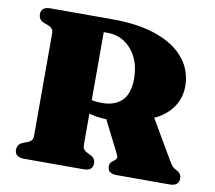

<svg xmlns="http://www.w3.org/2000/svg" viewBox="-78 -790 987 880"><g transform="rotate(10 416.0 -350.0)"><path d="M758 -454.5Q758 -409 736.5 -370.8Q715 -332.5 675.2 -306.2Q635.5 -280 579.5 -270Q552.5 -265 530.8 -259Q509 -253 487 -248.5Q465 -244 436.5 -244Q406 -244 380.2 -248.2Q354.5 -252.5 333.5 -260.5Q312.5 -268.5 295 -278.5L295.5 -342Q309 -332.5 323.5 -326.2Q338 -320 355.5 -317Q373 -314 395.5 -314Q455 -314 488 -346.8Q521 -379.5 521 -449.5Q521 -503.5 501 -545.2Q481 -587 446 -611Q411 -635 366.5 -635H347V-111Q347 -98.5 351.8 -91Q356.5 -83.5 367.5 -78L381.5 -71Q397 -63.5 402.2 -55.2Q407.5 -47 407.5 -34Q407.5 0 364.5 0H87.5Q65.5 0 55 -9.2Q44.5 -18.5 44.5 -34Q44.5 -61 70.5 -71L89.5 -78Q102.5 -83 108.8 -90.8Q115 -98.5 115 -111V-589Q115 -601.5 108.8 -609.2Q102.5 -617 89.5 -622L70.5 -629Q44.5 -639 44.5 -666Q44.5 -682 55 -691Q65.5 -700 87.5 -700H376Q499.5 -700 584.8 -669Q670 -638 714 -582.8Q758 -527.5 758 -454.5ZM414 -271.5 638.5 -296.5 749.5 -106.5Q758.5 -91 765.8 -83.2Q773 -75.5 784.5 -70Q797 -64 802.8 -55.5Q808.5 -47 808.5 -34Q808.5 -18.5 798 -9.2Q787.5 0 765.5 0H517.5Q476.5 0 476.5 -34Q476.5 -42 479.8 -48.2Q483 -54.5 491 -60L497 -64.5Q506 -71.5 507.2 -78Q508.5 -84.5 502 -97Z"/></g></svg>

Font: Fraunces
Style: Regular
Weight: 900
Version: Version 1.000;[b76b70a41]